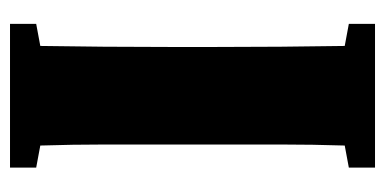

<svg xmlns="http://www.w3.org/2000/svg" viewBox="-208 -542 751 374"><g transform="rotate(-90 167.0 -355.5)"><path d="M27 -660V-711H307V-660L264 -652Q263 -591 262.5 -528Q262 -465 262 -401V-310Q262 -247 262.5 -184Q263 -121 264 -59L307 -51V0H27V-51L70 -59Q72 -121 72 -184Q72 -247 72 -310V-401Q72 -463 72 -526Q72 -589 70 -652Z"/></g></svg>

Font: Source Serif 4 Black
Style: Regular
Weight: 900
Designer: Frank Grießhammer
Foundry: Adobe
Version: Version 4.005;hotconv 1.1.0;makeotfexe 2.6.0